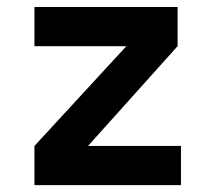

<svg xmlns="http://www.w3.org/2000/svg" viewBox="-20 -538 626 558"><path d="M80.1 0V-113.8L347.2 -403.8H80.1V-517.6H496.1V-403.8L235.8 -113.8H505.9V0Z"/></svg>

Font: Cascadia Mono
Style: Bold
Weight: 700
Monospace: yes
Designer: Aaron Bell
Foundry: Saja Typeworks
Version: Version 2404.023; ttfautohint (v1.8.4)